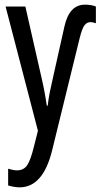

<svg xmlns="http://www.w3.org/2000/svg" viewBox="-20 -565 433 825"><path d="M345 -545Q278 -545 257 -452L208 -233Q200 -199 194 -169Q188 -139 185 -111H181Q172 -174 158 -233L89 -537H4L143 -3L126 64Q112 122 97 144.5Q82 167 53 167Q38 167 15 160V232Q44 240 64 240Q165 240 204 81L322 -400Q333 -444 343.5 -457Q354 -470 369 -470Q379 -470 392 -465V-537Q372 -545 345 -545Z"/></svg>

Font: Noto Sans Display Condensed
Style: Regular
Weight: 400
Width: 3
Designer: Monotype Design Team
Foundry: Monotype Imaging Inc.
Version: Version 1.900